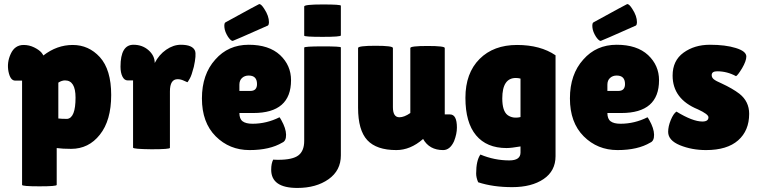

<svg xmlns="http://www.w3.org/2000/svg" viewBox="-20 -731 3744 948"><path d="M260 0V182Q260 189 175 189Q89 189 89 182V-333H55Q31 -333 22 -377Q13 -422 33 -465Q53 -509 97 -509Q124 -509 148.5 -497Q173 -485 185 -471Q194 -459 194 -457Q261 -509 339 -509Q418 -509 473 -449Q529 -387 529 -262Q529 -136 473 -66Q418 4 331 4Q288 4 260 0ZM301 -334Q285 -334 268 -323V-146Q283 -144 312 -144Q353 -149 353 -249Q353 -334 301 -334Z M819 -280V-1Q819 6 728 6Q637 5 637 -2V-334H610Q594 -334 584.5 -353Q575 -372 575 -402Q575 -510 639 -510Q683 -510 713.5 -483Q744 -456 744 -420Q765 -461 800.5 -485.5Q836 -510 873 -510Q931 -510 943 -480Q950 -460 937 -401Q926 -358 917 -343Q907 -325 905 -325Q904 -325 887 -333Q872 -340 857 -340Q819 -340 819 -280Z M1231 -173H1162Q1162 -144 1178 -132Q1194 -120 1227 -120Q1296 -120 1360 -152Q1361 -152 1369 -138Q1392 -97 1392.5 -66Q1393 -35 1374 -27Q1312 10 1212 10Q1113 10 1045 -58Q977 -126 977 -245Q977 -364 1043 -437Q1107 -510 1208 -510Q1308 -510 1363 -459Q1417 -408 1417 -335Q1417 -173 1231 -173ZM1162 -313V-282H1216Q1249 -282 1249 -316Q1249 -358 1208 -358Q1188 -358 1175 -346Q1162 -334 1162 -313ZM1106 -549Q1090 -574 1088 -596Q1086 -618 1094 -621Q1258 -711 1260 -711Q1270 -711 1285 -687Q1308 -652 1308 -621Q1308 -610 1303 -605Q1132 -529 1129 -529Q1120 -529 1106 -549Z M1482 -35V-496Q1482 -502 1573 -502Q1663 -502 1663 -497V36Q1663 111 1602 154Q1541 197 1448 197Q1319 197 1319 107Q1319 76 1329 57Q1335 58 1354 58Q1425 58 1453.5 36Q1482 14 1482 -35ZM1482 -555V-699Q1482 -709 1573 -709Q1663 -709 1663 -703V-556Q1663 -549 1573 -549Q1482 -549 1482 -555Z M1920 -494V-202Q1920 -152 1952 -152Q1976 -152 2006 -173V-494Q2006 -504 2091 -504Q2176 -504 2176 -494V-166H2202Q2236 -166 2236 -101Q2236 -70 2222 -34Q2202 10 2168 10Q2100 10 2069 -45L2068 -44Q2006 10 1937 10Q1839 10 1793.5 -39Q1748 -88 1748 -199V-494Q1748 -505 1834 -505Q1920 -505 1920 -494Z M2481 0Q2383 0 2330.5 -63Q2278 -126 2278 -248Q2278 -370 2348 -440Q2417 -509 2533 -509Q2648 -509 2723 -458V40Q2723 113 2664 153Q2605 193 2509 193Q2414 193 2341 169Q2331 146 2331 126Q2331 62 2352 32Q2421 61 2495 61Q2550 61 2550 22V-8Q2504 0 2481 0ZM2527 -346Q2460 -346 2460 -245Q2460 -183 2486 -163Q2512 -144 2550 -153V-343Q2538 -346 2527 -346Z M3048 -173H2979Q2979 -144 2995 -132Q3011 -120 3044 -120Q3113 -120 3177 -152Q3178 -152 3186 -138Q3209 -97 3209.5 -66Q3210 -35 3191 -27Q3129 10 3029 10Q2930 10 2862 -58Q2794 -126 2794 -245Q2794 -364 2860 -437Q2924 -510 3025 -510Q3125 -510 3180 -459Q3234 -408 3234 -335Q3234 -173 3048 -173ZM2979 -313V-282H3033Q3066 -282 3066 -316Q3066 -358 3025 -358Q3005 -358 2992 -346Q2979 -334 2979 -313ZM2923 -549Q2907 -574 2905 -596Q2903 -618 2911 -621Q3075 -711 3077 -711Q3087 -711 3102 -687Q3125 -652 3125 -621Q3125 -610 3120 -605Q2949 -529 2946 -529Q2937 -529 2923 -549Z M3279 -80Q3279 -107 3292 -138.5Q3305 -170 3320 -180Q3400 -131 3448 -131Q3478 -131 3478 -152Q3478 -167 3426 -191Q3301 -242 3301 -358Q3301 -432 3355 -471Q3409 -510 3485 -510Q3562 -510 3613 -494Q3665 -478 3665 -452Q3665 -430 3644 -394Q3622 -358 3614 -355Q3570 -379 3521 -379Q3494 -379 3494 -360Q3494 -348 3504.5 -339.5Q3515 -331 3543 -319Q3597 -294 3631 -268Q3679 -230 3679 -169Q3679 -86 3624.5 -38Q3570 10 3466 10Q3396 10 3337 -14Q3279 -38 3279 -80Z"/></svg>

Font: FC Lilita One
Style: Regular
Weight: 400
Designer: Juan Montoreano
Foundry: Juan Montoreano
Version: Version 1.002